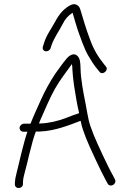

<svg xmlns="http://www.w3.org/2000/svg" viewBox="-20 -861 633 933"><path d="M225.6 -626 230.2 -641C243.8 -679.2 266.1 -708.5 283.9 -743C295.8 -767.9 311 -785.4 332.7 -799C340.7 -772 348.1 -745.6 357.2 -717C369.3 -683 390.6 -620.9 408.1 -592C423 -566.6 437.7 -542.1 454.8 -523L463.7 -512C477.5 -493 510.7 -519.8 494.4 -538L485.5 -549C457.2 -584.6 434.9 -619.8 417.2 -670C397.1 -722.7 385.4 -765.5 369.6 -817C365.7 -830.9 349.3 -847.2 326.8 -838C292.7 -822.8 267.4 -792.2 249.4 -758C229.8 -721.8 205.2 -690.7 193 -649L188.6 -635C186.7 -629.7 187 -624.7 189.5 -620C197.2 -605.7 219.8 -611.1 225.6 -626ZM93.2 -221H113.2C96.3 -173.5 71.8 -66.9 59.8 -17C55.4 -0.3 53 13 52.6 23L52.3 35C52.9 60.7 92.2 57.4 91.6 32L91.9 20C92 12.7 93.8 2.3 97.2 -11C113.4 -67.8 133.6 -170.1 154.3 -222H174.3C246.1 -224.4 316.5 -252.8 371.7 -274C372.7 -270.7 373.4 -267.7 373.8 -265C377.2 -247 385.3 -222 397.9 -190C415 -146.8 472.6 -23.8 492.7 12L503.6 32C516.1 52.4 549.2 33.2 538.8 11L528 -10C507.8 -44 451 -165.8 434.7 -207C408.3 -273.8 410.9 -278.2 396.2 -355C385.8 -408 372 -476.8 371.4 -529C370.3 -559 369.7 -578.9 353.1 -592C334.7 -606.5 311.1 -586.8 301.1 -573C284.5 -554.3 266.5 -526.5 248.7 -503C222.8 -464.1 198.7 -420.7 177 -372C161.1 -336.4 143.4 -298.7 128.3 -260H97.3C86.7 -260 76.4 -251.6 75.3 -241C74.2 -230.4 82.6 -221 93.2 -221ZM169.4 -261C172.1 -268 172.1 -268 174.8 -275C198.1 -327.2 221.2 -383.7 247 -429.5C272.4 -474.6 302.7 -511.8 329.6 -550C330.9 -542.7 331.6 -533.7 331.8 -523C332.6 -505 335.2 -479.3 339.7 -446C346.4 -405.9 354 -352.9 364.6 -311C345.4 -304.8 327.5 -298.7 301.2 -288C263.6 -273.4 219.7 -262.6 176.4 -261Z"/></svg>

Font: Just Breathe
Style: Obl2
Weight: 400
Foundry: Cannot Into Space Fonts
Version: Version 0.72